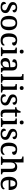

<svg xmlns="http://www.w3.org/2000/svg" viewBox="2796 -3600 813 6446"><g transform="rotate(90 3203.0 -376.5)"><path d="M215 10C339 10 418 -46 418 -151C418 -239 369 -277 263 -319C174 -354 140 -372 140 -421C140 -466 168 -496 231 -496C290 -496 319 -458 319 -391C370 -391 397 -415 397 -453C397 -503 347 -546 244 -546C127 -546 49 -495 49 -400C49 -310 99 -275 205 -231C299 -192 327 -174 327 -127C327 -77 291 -42 221 -42C142 -42 112 -95 112 -169C82 -169 42 -153 42 -98C42 -29 104 10 215 10Z M751 10C910 10 993 -81 993 -269C993 -456 902 -547 754 -547C594 -547 512 -456 512 -269C512 -81 602 10 751 10ZM753 -45C659 -45 625 -122 625 -269C625 -417 658 -491 752 -491C846 -491 880 -417 880 -269C880 -122 847 -45 753 -45Z M1332 10C1451 10 1509 -43 1509 -90C1509 -108 1502 -122 1490 -131C1467 -88 1418 -58 1354 -58C1253 -58 1212 -126 1212 -266C1212 -443 1257 -494 1329 -494C1391 -494 1408 -440 1408 -375C1480 -375 1509 -399 1509 -444C1509 -510 1424 -547 1328 -547C1198 -547 1099 -480 1099 -265C1099 -67 1195 10 1332 10Z M1712 -633C1747 -633 1777 -651 1777 -698C1777 -746 1747 -763 1712 -763C1675 -763 1647 -746 1647 -698C1647 -651 1675 -633 1712 -633ZM1569 0H1863V-45H1850C1806 -45 1771 -55 1771 -117V-536H1577V-491H1582C1625 -491 1661 -481 1661 -423V-113C1661 -55 1625 -45 1582 -45H1569Z M2081 10C2162 10 2193 -26 2235 -81H2243L2261 0H2410V-45H2407C2362 -45 2345 -61 2345 -117V-375C2345 -501 2282 -547 2155 -547C2052 -547 1968 -519 1968 -449C1968 -402 2000 -385 2064 -385C2064 -449 2079 -494 2149 -494C2223 -494 2235 -446 2235 -373V-315L2152 -312C2000 -307 1926 -257 1926 -151C1926 -41 1992 10 2081 10ZM2113 -55C2062 -55 2039 -86 2039 -146C2039 -223 2073 -263 2177 -267L2235 -270V-191C2235 -108 2187 -55 2113 -55Z M2464 0H2758V-45H2745C2701 -45 2666 -55 2666 -117V-760H2464V-715H2477C2516 -715 2556 -706 2556 -649V-117C2556 -55 2521 -45 2477 -45H2464Z M2936 -633C2971 -633 3001 -651 3001 -698C3001 -746 2971 -763 2936 -763C2899 -763 2871 -746 2871 -698C2871 -651 2899 -633 2936 -633ZM2793 0H3087V-45H3074C3030 -45 2995 -55 2995 -117V-536H2801V-491H2806C2849 -491 2885 -481 2885 -423V-113C2885 -55 2849 -45 2806 -45H2793Z M3316 10C3440 10 3519 -46 3519 -151C3519 -239 3470 -277 3364 -319C3275 -354 3241 -372 3241 -421C3241 -466 3269 -496 3332 -496C3391 -496 3420 -458 3420 -391C3471 -391 3498 -415 3498 -453C3498 -503 3448 -546 3345 -546C3228 -546 3150 -495 3150 -400C3150 -310 3200 -275 3306 -231C3400 -192 3428 -174 3428 -127C3428 -77 3392 -42 3322 -42C3243 -42 3213 -95 3213 -169C3183 -169 3143 -153 3143 -98C3143 -29 3205 10 3316 10Z M3804 10C3844 10 3886 0 3905 -9V-58C3884 -54 3863 -51 3839 -51C3792 -51 3765 -81 3765 -146V-476H3896V-536H3765V-659H3709C3699 -610 3685 -577 3663 -554C3642 -531 3609 -519 3579 -519V-476H3655V-146C3655 -30 3703 10 3804 10Z M4091 -633C4126 -633 4156 -651 4156 -698C4156 -746 4126 -763 4091 -763C4054 -763 4026 -746 4026 -698C4026 -651 4054 -633 4091 -633ZM3948 0H4242V-45H4229C4185 -45 4150 -55 4150 -117V-536H3956V-491H3961C4004 -491 4040 -481 4040 -423V-113C4040 -55 4004 -45 3961 -45H3948Z M4471 10C4595 10 4674 -46 4674 -151C4674 -239 4625 -277 4519 -319C4430 -354 4396 -372 4396 -421C4396 -466 4424 -496 4487 -496C4546 -496 4575 -458 4575 -391C4626 -391 4653 -415 4653 -453C4653 -503 4603 -546 4500 -546C4383 -546 4305 -495 4305 -400C4305 -310 4355 -275 4461 -231C4555 -192 4583 -174 4583 -127C4583 -77 4547 -42 4477 -42C4398 -42 4368 -95 4368 -169C4338 -169 4298 -153 4298 -98C4298 -29 4360 10 4471 10Z M5001 10C5120 10 5178 -43 5178 -90C5178 -108 5171 -122 5159 -131C5136 -88 5087 -58 5023 -58C4922 -58 4881 -126 4881 -266C4881 -443 4926 -494 4998 -494C5060 -494 5077 -440 5077 -375C5149 -375 5178 -399 5178 -444C5178 -510 5093 -547 4997 -547C4867 -547 4768 -480 4768 -265C4768 -67 4864 10 5001 10Z M5235 0H5515V-45H5512C5468 -45 5433 -53 5433 -112V-317C5433 -410 5466 -477 5544 -477C5619 -477 5646 -427 5646 -341V0H5833V-45H5830C5785 -45 5756 -54 5756 -117V-352C5756 -488 5695 -547 5582 -547C5511 -547 5463 -515 5434 -459H5429C5429 -464 5433 -514 5433 -553V-760H5235V-715H5244C5283 -715 5323 -706 5323 -649V-116C5323 -54 5287 -45 5243 -45H5235Z M6153 10C6279 10 6337 -50 6337 -93C6337 -112 6325 -125 6314 -130C6290 -91 6242 -56 6173 -56C6079 -56 6030 -117 6027 -260H6358V-307C6358 -465 6276 -547 6143 -547C5996 -547 5914 -451 5914 -264C5914 -91 6001 10 6153 10ZM6243 -317H6029C6034 -429 6073 -490 6142 -490C6216 -490 6243 -421 6243 -317Z"/></g></svg>

Font: Noto Serif Devanagari Medium
Style: Regular
Weight: 500
Designer: Universal Thirst, Indian Type Foundry and the Monotype Design Team
Foundry: Monotype Imaging Inc.
Version: Version 2.004